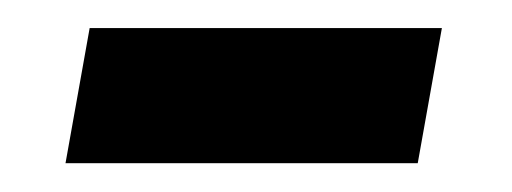

<svg xmlns="http://www.w3.org/2000/svg" viewBox="-20 -370 363 136"><path d="M293 -350.1H43.5L26.4 -254.4H275.9Z"/></svg>

Font: Roboto Medium
Style: Italic
Weight: 500
Italic angle: -12°
Designer: Google
Version: Version 2.137; 2017